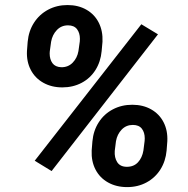

<svg xmlns="http://www.w3.org/2000/svg" viewBox="-20 -742 756 772"><path d="M91.3 -574.2Q95.2 -617.2 116.7 -650.6Q138.2 -684.1 173.3 -702.9Q208.5 -721.7 251.5 -721.7Q294.9 -721.7 327.6 -702.9Q360.4 -684.1 377.2 -650.6Q394 -617.2 392.1 -574.2L388.7 -536.6Q384.8 -493.7 363.8 -460.4Q342.8 -427.2 308.1 -408.9Q273.4 -390.6 230.5 -390.6Q187.5 -390.6 154.3 -409.2Q121.1 -427.7 103.8 -460.9Q86.4 -494.1 88.4 -536.6ZM615.2 -604 187.5 -54.2 119.6 -95.7 548.3 -644.5ZM180.2 -535.6 179.7 -527.3Q179.7 -503.4 190.9 -488Q202.1 -472.7 226.1 -471.7Q253.9 -471.2 272.2 -490Q290.5 -508.8 295.4 -536.6L300.8 -575.2Q301.3 -578.6 301.3 -585.9Q301.3 -609.4 289.6 -624.8Q277.8 -640.1 253.4 -640.1Q226.6 -640.1 208.5 -621.1Q190.4 -602.1 185.5 -574.2ZM351.6 -173.8Q355.5 -216.8 377 -250.2Q398.4 -283.7 433.6 -302.2Q468.8 -320.8 511.7 -320.8Q555.2 -320.8 587.9 -302.2Q620.6 -283.7 637.7 -250.5Q654.8 -217.3 652.8 -174.3L649.9 -136.7Q646 -93.8 624.8 -60.3Q603.5 -26.9 568.8 -8.3Q534.2 10.3 491.2 10.3Q447.8 10.3 414.6 -8.3Q381.3 -26.9 364 -60.3Q346.7 -93.8 348.6 -136.7ZM441.4 -135.3Q439.5 -108.4 451.4 -89.8Q463.4 -71.3 490.2 -71.3Q518.1 -71.3 534.9 -89.6Q551.8 -107.9 556.6 -136.7L561.5 -175.3Q562 -178.7 562 -185.5Q562 -209.5 550.3 -224.6Q538.6 -239.7 514.2 -239.7Q487.3 -239.7 469.2 -220.9Q451.2 -202.1 446.3 -174.3Z"/></svg>

Font: Mardoto
Style: Bold Italic
Weight: 700
Italic angle: -12°
Designer: Christian Robertson, Vahan Hovhannisyan
Foundry: Google
Version: Version 1.000